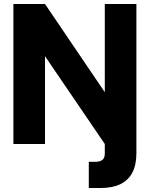

<svg xmlns="http://www.w3.org/2000/svg" viewBox="-20 -720 749 960"><path d="M47 0V-700H205L504 -259V-700H662V45Q662 105 641.5 143.5Q621 182 581.5 201Q542 220 484 220H424V89H457Q480 89 492 79.5Q504 70 504 47V0L205 -439V0Z"/></svg>

Font: Rethink Sans ExtraBold
Style: Regular
Weight: 800
Designer: The Rethink Sans project authors (Hans Thiessen). DM Sans designed by Colophon Foundry.
Foundry: Rethink Communications LLC
Version: Version 1.001